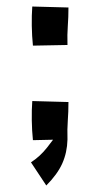

<svg xmlns="http://www.w3.org/2000/svg" viewBox="-20 -430 305 589"><path d="M122 139 75 68Q103 50 124.5 22.5Q146 -5 154 -16L171 -2L81 0Q78 -29 77.5 -61Q77 -93 79 -120L190 -117Q190 -87 188 -60.5Q186 -34 187 -2Q186 38 171 71.5Q156 105 122 139ZM81 -290Q78 -319 77.5 -351Q77 -383 79 -410L190 -407Q190 -377 188 -350.5Q186 -324 187 -292Z"/></svg>

Font: Marhey Light Light
Style: Regular
Weight: 300
Version: Version 1.000